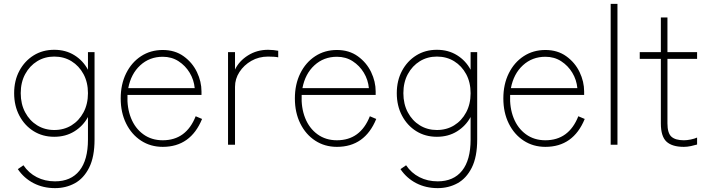

<svg xmlns="http://www.w3.org/2000/svg" viewBox="-20 -747 3661 991"><path d="M264 224Q203 224 153.5 198.5Q104 173 72 126L101 106Q128 146 170 167.5Q212 189 264 189Q346 189 390 134Q434 79 434 -27V-143Q409 -97 364 -69Q319 -41 260 -41Q200 -41 153.5 -70Q107 -99 80 -150Q53 -201 53 -266Q53 -331 80 -381.5Q107 -432 153.5 -461Q200 -490 260 -490Q319 -490 364 -462Q409 -434 434 -387V-478H468V-27Q468 63 440 118.5Q412 174 366 199Q320 224 264 224ZM260 -76Q310 -76 349 -100Q388 -124 411 -167Q434 -210 434 -266Q434 -322 411 -364.5Q388 -407 349 -431Q310 -455 260 -455Q211 -455 172 -431Q133 -407 110 -364.5Q87 -322 87 -266Q87 -210 110 -167Q133 -124 172 -100Q211 -76 260 -76Z M820 11Q757 11 708 -21Q659 -53 631 -109.5Q603 -166 603 -239Q603 -312 631 -368.5Q659 -425 708 -457Q757 -489 820 -489Q883 -489 928 -456.5Q973 -424 996.5 -375Q1020 -326 1020 -275V-257H638Q635 -191 656 -138Q677 -85 719.5 -54Q762 -23 820 -23Q941 -23 990 -147L1023 -133Q964 11 820 11ZM642 -292H985Q981 -335 959 -371.5Q937 -408 901.5 -431Q866 -454 820 -454Q752 -454 704 -410Q656 -366 642 -292Z M1157 0V-478H1193V-388Q1214 -432 1260 -461Q1306 -490 1364 -490Q1377 -490 1391.5 -488.5Q1406 -487 1416 -485V-451Q1409 -453 1393.5 -454Q1378 -455 1364 -455Q1316 -455 1277.5 -433Q1239 -411 1216 -375.5Q1193 -340 1193 -299V0Z M1719 11Q1656 11 1607 -21Q1558 -53 1530 -109.5Q1502 -166 1502 -239Q1502 -312 1530 -368.5Q1558 -425 1607 -457Q1656 -489 1719 -489Q1782 -489 1827 -456.5Q1872 -424 1895.5 -375Q1919 -326 1919 -275V-257H1537Q1534 -191 1555 -138Q1576 -85 1618.5 -54Q1661 -23 1719 -23Q1840 -23 1889 -147L1922 -133Q1863 11 1719 11ZM1541 -292H1884Q1880 -335 1858 -371.5Q1836 -408 1800.5 -431Q1765 -454 1719 -454Q1651 -454 1603 -410Q1555 -366 1541 -292Z M2239 224Q2178 224 2128.5 198.5Q2079 173 2047 126L2076 106Q2103 146 2145 167.5Q2187 189 2239 189Q2321 189 2365 134Q2409 79 2409 -27V-143Q2384 -97 2339 -69Q2294 -41 2235 -41Q2175 -41 2128.5 -70Q2082 -99 2055 -150Q2028 -201 2028 -266Q2028 -331 2055 -381.5Q2082 -432 2128.5 -461Q2175 -490 2235 -490Q2294 -490 2339 -462Q2384 -434 2409 -387V-478H2443V-27Q2443 63 2415 118.5Q2387 174 2341 199Q2295 224 2239 224ZM2235 -76Q2285 -76 2324 -100Q2363 -124 2386 -167Q2409 -210 2409 -266Q2409 -322 2386 -364.5Q2363 -407 2324 -431Q2285 -455 2235 -455Q2186 -455 2147 -431Q2108 -407 2085 -364.5Q2062 -322 2062 -266Q2062 -210 2085 -167Q2108 -124 2147 -100Q2186 -76 2235 -76Z M2795 11Q2732 11 2683 -21Q2634 -53 2606 -109.5Q2578 -166 2578 -239Q2578 -312 2606 -368.5Q2634 -425 2683 -457Q2732 -489 2795 -489Q2858 -489 2903 -456.5Q2948 -424 2971.5 -375Q2995 -326 2995 -275V-257H2613Q2610 -191 2631 -138Q2652 -85 2694.5 -54Q2737 -23 2795 -23Q2916 -23 2965 -147L2998 -133Q2939 11 2795 11ZM2617 -292H2960Q2956 -335 2934 -371.5Q2912 -408 2876.5 -431Q2841 -454 2795 -454Q2727 -454 2679 -410Q2631 -366 2617 -292Z M3132 0V-727H3167V0Z M3510 11Q3449 11 3420 -16Q3391 -43 3391 -110V-443H3282V-478H3391V-657H3425V-478H3578V-443H3425V-110Q3425 -60 3445.5 -41.5Q3466 -23 3510 -23Q3526 -23 3545.5 -27Q3565 -31 3578 -37V-1Q3565 3 3546 7Q3527 11 3510 11Z"/></svg>

Font: Zen Kaku Gothic New Light
Style: Regular
Weight: 300
Designer: Yoshimichi Ohira
Foundry: Positype
Version: Version 1.002